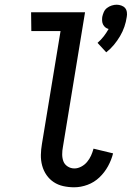

<svg xmlns="http://www.w3.org/2000/svg" viewBox="-20 -787 559 815"><path d="M431 -565 394 -605Q409 -618 420.5 -633Q432 -648 441 -664Q433 -666 427 -671Q421 -676 417.5 -683Q414 -690 413.5 -698Q413 -706 414 -715Q416 -725 420.5 -735.5Q425 -746 434 -753Q443 -760 454 -763.5Q465 -767 475 -767Q485 -767 495 -763.5Q505 -760 511 -753Q517 -746 518.5 -735.5Q520 -725 518 -715Q515 -694 508 -673.5Q501 -653 489.5 -633.5Q478 -614 463.5 -596.5Q449 -579 431 -565ZM295 8Q271 8 248.5 3Q226 -2 208 -14Q190 -26 177.5 -44Q165 -62 159 -84Q153 -106 153.5 -129.5Q154 -153 158 -176L237 -655H113L112 -735H341L247 -163Q244 -148 244 -132Q244 -116 249 -102.5Q254 -89 267 -80.5Q280 -72 296 -72Q310 -72 324.5 -79.5Q339 -87 349.5 -99.5Q360 -112 366.5 -126.5Q373 -141 377 -156L460 -136Q453 -108 438.5 -81.5Q424 -55 402 -34Q380 -13 351.5 -2.5Q323 8 295 8Z"/></svg>

Font: Iosevka Curly Medium
Style: Italic
Weight: 500
Italic angle: -9°
Monospace: yes
Designer: Belleve Invis
Foundry: Belleve Invis
Version: Version 22.1.2; ttfautohint (v1.8.4)